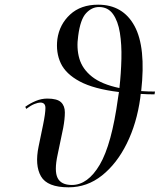

<svg xmlns="http://www.w3.org/2000/svg" viewBox="-20 -790 682 820"><path d="M273 10Q182 10 155 -37Q128 -84 145 -165L164 -257Q174 -306 174 -329Q174 -352 152 -352Q143 -352 127.5 -346Q112 -340 92 -325L88 -334Q109 -349 133 -359Q157 -369 182 -369Q224 -369 240.5 -353.5Q257 -338 257 -310Q257 -282 250 -244L226 -129Q211 -60 226 -30Q241 0 287 0Q355 0 406 -86.5Q457 -173 484 -371Q486 -384 488 -397Q381 -410 321 -442Q261 -474 239.5 -520Q218 -566 225 -623Q234 -686 279.5 -728Q325 -770 399 -770Q505 -770 554.5 -679Q604 -588 583 -401Q611 -399 642 -399L640 -387Q610 -387 581 -389Q580 -380 579 -371Q564 -263 521.5 -177Q479 -91 415.5 -40.5Q352 10 273 10ZM314 -637Q306 -584 319 -539.5Q332 -495 373 -462.5Q414 -430 490 -414Q497 -477 498.5 -538.5Q500 -600 492 -650Q484 -700 462.5 -730Q441 -760 403 -760Q372 -760 347.5 -733.5Q323 -707 314 -637Z"/></svg>

Font: Noto Serif Display Condensed
Style: Italic
Weight: 400
Width: 3
Italic angle: -12°
Designer: Monotype Design Team
Foundry: Monotype Imaging Inc.
Version: Version 2.009